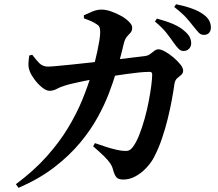

<svg xmlns="http://www.w3.org/2000/svg" viewBox="-20 -831 1040 914"><path d="M807.7 -626.2Q793.9 -646.6 773.5 -672.9Q753.1 -699.1 717.5 -728.6L727.1 -742.5Q769.5 -731.3 803.9 -716.8Q838.2 -702.2 861.1 -680.8Q877.4 -666.4 883.7 -652.8Q890.1 -639.2 890.1 -624.9Q890.1 -609.5 879.8 -598.9Q869.6 -588.3 853.5 -588.3Q840.8 -588.3 830.4 -598.5Q820.1 -608.6 807.7 -626.2ZM900.6 -705.7Q886.9 -723.5 867.8 -745.3Q848.6 -767.2 809.3 -797.7L818.2 -810.9Q861 -802.2 894.6 -790Q928.2 -777.7 948.8 -762Q968.1 -747.9 976 -732.6Q983.9 -717.2 983.9 -700Q983.9 -683.9 975.1 -674.4Q966.3 -664.9 950.5 -664.9Q935.8 -664.9 925.6 -675.9Q915.4 -686.9 900.6 -705.7ZM379 -758.1Q396.9 -766.7 419.8 -776.1Q442.8 -785.6 463.5 -785.3Q484.3 -785.3 509.5 -776.5Q534.7 -767.7 557.5 -754.8Q580.2 -741.8 594.7 -726.9Q609.2 -712.1 609.2 -699.7Q609.2 -684.2 601.6 -675.7Q594.1 -667.3 585 -657.4Q576 -647.4 570 -626.5Q566.3 -610.7 560.6 -587.7Q554.8 -564.8 547.4 -537Q539.9 -509.2 529.8 -477.5Q518.2 -439.1 498.1 -385.9Q477.9 -332.6 444.7 -272.2Q411.5 -211.8 360.9 -150.9Q310.2 -90.1 238.5 -34.8Q166.7 20.5 68.5 63.2L55.6 45.9Q141.9 -18.5 202.6 -86.6Q263.3 -154.7 304.4 -223.1Q345.5 -291.6 372.4 -357.4Q399.3 -423.2 416.7 -483Q423.9 -505.1 430.7 -532.6Q437.5 -560.1 443.5 -587.6Q449.4 -615.1 453.2 -638.7Q456.9 -662.2 456.9 -676Q457.2 -692.2 454 -700.6Q450.9 -709 440.8 -715.2Q427.8 -724.3 411.7 -731.3Q395.6 -738.2 379.7 -743.6ZM423.3 -134.5 431.9 -149.7Q461.6 -139.2 487.1 -131.1Q512.6 -123.1 532.1 -118.7Q551.5 -114.3 563.4 -113.2Q582.7 -111 592.5 -114.6Q602.2 -118.1 611.8 -130.4Q628.9 -153 642.9 -188.8Q657 -224.5 668.6 -266.2Q680.1 -307.8 688 -348.7Q695.9 -389.7 700.2 -423.6Q704.5 -457.5 704.5 -476.5Q704.5 -488.9 693.2 -488.9Q671.9 -488.9 642.8 -486.1Q613.8 -483.2 582.2 -478.7Q550.6 -474.2 519.7 -469.5Q488.9 -464.8 462.8 -460.3Q445.8 -457.8 422.6 -453.7Q399.4 -449.7 374.8 -444.3Q350.1 -438.9 327.7 -433.9Q305.3 -428.9 290 -423.9Q267.7 -417.5 251 -408.2Q234.2 -398.8 215.9 -398.8Q200.2 -398.8 180.6 -414.5Q161 -430.1 144.9 -451.8Q128.8 -473.5 122.1 -490.6Q114.9 -508.7 115.4 -526.9Q115.9 -545.1 119.5 -566.8L133.5 -570.4Q150.2 -547.7 166.7 -530.8Q183.2 -513.9 208.8 -513.9Q220.4 -513.9 249.6 -516.7Q278.8 -519.5 320 -523.5Q361.2 -527.5 408.6 -533Q456 -538.4 503.8 -544Q551.6 -549.6 595.1 -555.1Q638.6 -560.6 670.3 -564.1Q684.3 -566.1 694.6 -573.6Q704.9 -581.2 714.4 -588.8Q723.9 -596.3 734.5 -596.3Q746.4 -596.3 765.8 -585.6Q785.2 -574.8 804.8 -558.4Q824.4 -541.9 838.1 -524.9Q851.8 -507.9 851.8 -495.3Q851.8 -481.9 842.8 -474.7Q833.8 -467.4 823.4 -458.4Q813 -449.3 810.3 -430.5Q805.7 -397.5 797.9 -355.1Q790.1 -312.6 778.5 -265.7Q767 -218.7 751.3 -172.5Q735.6 -126.2 714.8 -85.7Q700.9 -57.9 677.2 -32.6Q653.6 -7.2 625.3 8.2Q597 23.7 567.2 23.7Q543.9 23.7 534.5 13.1Q525.1 2.5 518.4 -22.2Q514.2 -39.7 503.9 -54.5Q493.7 -69.4 474.5 -88.2Q455.4 -107 423.3 -134.5Z"/></svg>

Font: Noto Serif TC
Style: Regular
Weight: 200
Designer: Ryoko NISHIZUKA 西塚涼子 (kana & ideographs); Frank Grießhammer (Latin, Greek & Cyrillic); Wenlong ZHANG 张文龙 (bopomofo); San
Foundry: Adobe
Version: Version 2.001;hotconv 1.1.0;makeotfexe 2.6.0